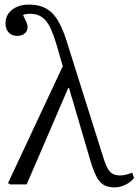

<svg xmlns="http://www.w3.org/2000/svg" viewBox="-20 -802 603 835"><path d="M555 -51 563 -28Q549 -10 525.5 1.5Q502 13 479 13Q451 13 432.5 3Q414 -7 400 -33Q386 -59 372 -107L280 -420H277L96 0H24L15 -6L253 -514L224 -614Q203 -685 178 -713.5Q153 -742 112 -742Q93 -742 80 -737Q92 -713 96 -703Q100 -693 100 -684Q100 -667 87.5 -656.5Q75 -646 55 -646Q32 -646 18 -660.5Q4 -675 4 -701Q4 -737 32.5 -759.5Q61 -782 106 -782Q168 -782 204.5 -747.5Q241 -713 268 -629L428 -121Q443 -72 458 -55.5Q473 -39 502 -39Q516 -39 529 -42.5Q542 -46 555 -51Z"/></svg>

Font: Literata 36pt Light
Style: Regular
Weight: 300
Designer: Latin by Veronika Burian and Jose Scaglione. Greek by Irene Vlachou. Cyrillic by Vera Evstafieva.
Foundry: TypeTogether
Version: Version 3.002